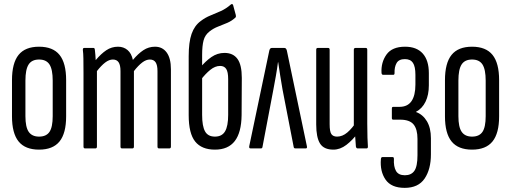

<svg xmlns="http://www.w3.org/2000/svg" viewBox="-20 -718 2473 929"><path d="M169 6Q102 6 70 -33.5Q38 -73 38 -155V-330Q38 -413 70 -452.5Q102 -492 169 -492Q236 -492 268 -452.5Q300 -413 300 -330V-155Q300 -73 268 -33.5Q236 6 169 6ZM169 -57Q204 -57 219.5 -80Q235 -103 235 -156V-328Q235 -382 219.5 -406Q204 -430 169 -430Q134 -430 118.5 -406Q103 -382 103 -328V-156Q103 -103 119 -80Q135 -57 169 -57Z M391 0Q384 0 384 -9V-366Q384 -408 383.5 -434.5Q383 -461 381 -475Q380 -486 387 -486H433Q438 -486 439 -477Q441 -464 441.5 -452Q442 -440 443 -427Q469 -458 494.5 -475Q520 -492 551 -492Q578 -492 597 -476Q616 -460 623 -428Q648 -458 673.5 -475Q699 -492 730 -492Q766 -492 786.5 -464Q807 -436 807 -383V-9Q807 0 800 0H749Q742 0 742 -9V-374Q742 -403 733 -416.5Q724 -430 705 -430Q687 -430 668 -415.5Q649 -401 628 -374V-9Q628 0 621 0H570Q563 0 563 -9V-374Q563 -403 554 -416.5Q545 -430 526 -430Q508 -430 489 -415.5Q470 -401 449 -374V-9Q449 0 442 0Z M1020 6Q956 6 924.5 -33Q893 -72 893 -161V-446Q893 -514 907 -554Q921 -594 951 -616Q973 -633 998 -643Q1023 -653 1048.5 -664.5Q1074 -676 1098 -697Q1101 -699 1104 -698Q1107 -697 1108 -693L1121 -645Q1123 -636 1119 -633Q1102 -617 1080 -607.5Q1058 -598 1035.5 -589.5Q1013 -581 994 -566Q972 -549 965 -522.5Q958 -496 958 -452V-162Q958 -108 972 -82.5Q986 -57 1020 -57Q1054 -57 1069 -82.5Q1084 -108 1084 -162V-335Q1084 -370 1074.5 -384.5Q1065 -399 1045 -399Q1021 -399 997.5 -380Q974 -361 951 -331L946 -388Q974 -422 1003 -442Q1032 -462 1066 -462Q1108 -462 1129 -433Q1150 -404 1150 -341L1149 -161Q1148 -77 1116 -35.5Q1084 6 1020 6Z M1192 0Q1184 0 1186 -11L1283 -473Q1286 -486 1295 -486H1356Q1365 -486 1368 -473L1465 -10Q1467 0 1460 0H1409Q1402 0 1401 -7L1347 -285Q1342 -316 1336 -351Q1330 -386 1326 -417H1325Q1321 -386 1315 -351.5Q1309 -317 1303 -286L1250 -7Q1249 0 1243 0Z M1593 6Q1547 6 1528.5 -23.5Q1510 -53 1510 -116V-477Q1510 -486 1517 -486H1568Q1575 -486 1575 -477V-117Q1575 -81 1583.5 -69Q1592 -57 1611 -57Q1637 -57 1660.5 -77Q1684 -97 1706 -131L1712 -75Q1686 -40 1656 -17Q1626 6 1593 6ZM1710 0Q1704 0 1702 -9Q1700 -30 1698.5 -58.5Q1697 -87 1697 -101L1692 -107V-477Q1692 -486 1700 -486H1750Q1757 -486 1757 -477V-120Q1757 -78 1758 -51.5Q1759 -25 1760 -11Q1761 0 1754 0Z M1938 191Q1873 191 1845.5 151Q1818 111 1823 52Q1824 42 1830 42H1880Q1886 42 1886 51Q1884 88 1896 109Q1908 130 1939 130Q1970 130 1985 108.5Q2000 87 2000 33V-46Q2000 -93 1981 -116Q1962 -139 1916 -139H1883Q1879 -139 1877.5 -141Q1876 -143 1876 -147V-192Q1876 -197 1877.5 -199Q1879 -201 1883 -201H1913Q1952 -201 1971 -228.5Q1990 -256 1990 -309V-356Q1990 -396 1978 -414Q1966 -432 1939 -432Q1910 -432 1899 -413Q1888 -394 1889 -364Q1889 -360 1887.5 -358Q1886 -356 1883 -356H1834Q1827 -356 1826 -365Q1823 -416 1850 -454Q1877 -492 1940 -492Q1996 -492 2025.5 -459Q2055 -426 2055 -364V-305Q2055 -259 2039 -226Q2023 -193 1993 -177V-176Q2026 -164 2045.5 -131.5Q2065 -99 2065 -49V29Q2065 101 2034.5 146Q2004 191 1938 191Z M2264 6Q2197 6 2165 -33.5Q2133 -73 2133 -155V-330Q2133 -413 2165 -452.5Q2197 -492 2264 -492Q2331 -492 2363 -452.5Q2395 -413 2395 -330V-155Q2395 -73 2363 -33.5Q2331 6 2264 6ZM2264 -57Q2299 -57 2314.5 -80Q2330 -103 2330 -156V-328Q2330 -382 2314.5 -406Q2299 -430 2264 -430Q2229 -430 2213.5 -406Q2198 -382 2198 -328V-156Q2198 -103 2214 -80Q2230 -57 2264 -57Z"/></svg>

Font: Sofia Sans Extra Condensed
Style: Regular
Weight: 400
Designer: Botio Nikoltchev, Ani Petrova
Foundry: lettersoup
Version: Version 4.101